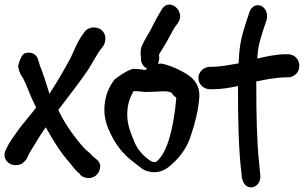

<svg xmlns="http://www.w3.org/2000/svg" viewBox="-22 -742 1328 839"><path d="M0 -80C-2 -72 -5 -61 2 -47C15 -19 49 -15 72 -26C82 -31 86 -39 94 -46L99 -58C108 -78 127 -105 142 -131C149 -143 160 -160 178 -186C208 -131 244 -73 285 -28C295 -16 305 1 325 16L330 23C341 34 357 36 366 36C399 36 416 7 416 -15C416 -31 406 -41 397 -48C396 -49 375 -66 376 -67C368 -76 361 -80 348 -92C306 -139 265 -195 238 -251L233 -262C275 -318 317 -370 363 -437C384 -471 394 -491 414 -521L432 -545V-546C437 -555 440 -569 438 -582C430 -628 369 -634 347 -602L330 -578C308 -542 301 -518 287 -490C257 -434 228 -384 194 -332C186 -356 177 -390 167 -416C160 -438 153 -451 150 -463V-464L146 -476C139 -510 110 -516 89 -510C67 -504 57 -451 57 -451C58 -447 60 -442 60 -439V-437C64 -429 65 -420 72 -411C83 -394 90 -378 100 -353C111 -324 122 -300 136 -272C111 -239 77 -200 63 -181C43 -153 20 -123 6 -93Z M434 -262C434 -222 447 -185 462 -156C475 -129 494 -98 517 -74C538 -51 555 -39 574 -24C588 -14 606 6 636 9C679 17 712 -7 733 -28C770 -61 799 -104 814 -156C830 -202 845 -262 849 -318C851 -356 838 -380 816 -402C789 -426 723 -458 683 -464H681C677 -464 673 -464 668 -463C673 -475 675 -487 673 -504C681 -518 693 -536 702 -552C716 -574 730 -606 742 -623L755 -641C792 -692 718 -756 685 -701L675 -684C659 -659 642 -621 636 -611C629 -598 608 -565 598 -542C592 -527 591 -510 594 -491V-480C597 -461 607 -449 620 -443C618 -441 618 -441 615 -436C599 -438 582 -441 563 -441C538 -441 480 -396 480 -396C453 -363 434 -317 434 -262ZM534 -241C534 -286 546 -317 562 -344C577 -344 595 -342 613 -340H614C665 -340 715 -349 729 -335C731 -332 735 -323 748 -316V-310C738 -195 712 -76 662 -36C656 -33 648 -32 636 -39C612 -54 581 -84 567 -118C551 -157 534 -194 534 -241Z M845 -401C845 -373 869 -352 896 -352H904C949 -352 984 -359 1018 -366V-352C1018 -227 1020 -88 1034 23L1035 37L1036 38C1049 102 1125 81 1115 18C1113 4 1113 -2 1110 -34C1100 -124 1098 -250 1098 -356V-386C1130 -393 1187 -404 1227 -404H1236C1262 -404 1286 -424 1286 -454C1286 -480 1267 -505 1236 -505H1227C1184 -505 1136 -494 1102 -486C1105 -537 1112 -559 1128 -610L1142 -652C1152 -683 1137 -708 1120 -716C1104 -724 1078 -719 1068 -689L1054 -647C1035 -588 1024 -550 1021 -469V-468C1021 -468 1020 -467 1020 -465C984 -459 941 -450 903 -450H896C867 -450 845 -427 845 -401Z"/></svg>

Font: Stray Cat
Style: ExBlkCn
Weight: 1000
Version: Version 1.0